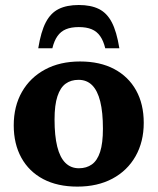

<svg xmlns="http://www.w3.org/2000/svg" viewBox="-20 -714 614 748"><path d="M287.5 -58.5Q317 -58.5 338 -73.5Q359 -88.5 370 -122.2Q381 -156 381 -212.5Q381 -276.5 370.5 -318.8Q360 -361 339 -382Q318 -403 286 -403Q256.5 -403 235.8 -388Q215 -373 203.8 -339Q192.5 -305 192.5 -248.5Q192.5 -185 203 -142.8Q213.5 -100.5 234.8 -79.5Q256 -58.5 287.5 -58.5ZM281.5 13Q204 13 148.5 -16.2Q93 -45.5 63.2 -99.5Q33.5 -153.5 33.5 -225.5Q33.5 -300 65.5 -356Q97.5 -412 155.5 -443.2Q213.5 -474.5 292 -474.5Q369.5 -474.5 425 -445Q480.5 -415.5 510.2 -362Q540 -308.5 540 -235.5Q540 -161.5 508 -105.2Q476 -49 418 -18Q360 13 281.5 13ZM287 -608.5Q257 -608.5 236.8 -600Q216.5 -591.5 203.8 -573.2Q191 -555 184 -526H129Q139.5 -591 158.5 -627.2Q177.5 -663.5 208.8 -679Q240 -694.5 287 -694.5Q334 -694.5 365.2 -679Q396.5 -663.5 415.5 -627.2Q434.5 -591 445 -526H390Q383 -555 370.2 -573.2Q357.5 -591.5 337.2 -600Q317 -608.5 287 -608.5Z"/></svg>

Font: Newsreader
Style: Bold
Weight: 700
Designer: Hugues Gentile
Foundry: Production Type
Version: Version 1.003